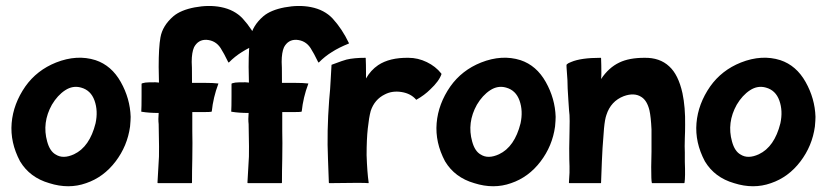

<svg xmlns="http://www.w3.org/2000/svg" viewBox="-20 -619 2803 651"><path d="M304 -415Q358 -397 389.5 -341Q421 -285 423 -223Q423 -212 421 -190Q412 -124 371.5 -71Q331 -18 272 2Q213 23 147 2Q81 -17 48 -72Q14 -136 19.5 -201.5Q25 -267 66 -326Q105 -381 170 -407Q241 -435 304 -415ZM304 -201Q313 -243 300.5 -278Q288 -313 255 -322Q227 -330 201 -313Q175 -296 156 -264Q122 -203 140 -139Q149 -106 169 -95Q194 -79 231 -96Q284 -121 304 -201Z M858 -473Q859 -472 857 -471Q794 -446 757 -408Q755 -406 754 -408Q739 -439 728 -456Q711 -482 680 -484Q652 -485 638 -459Q630 -441 630 -409Q631 -402 631 -344V-338H675Q703 -338 719 -336Q722 -336 720 -334Q703 -289 698 -241Q697 -240 696 -240Q693 -239 668 -239H641H632V-174Q633 -141 632 -80Q631 -40 631 0Q631 2 629 2H571H516Q514 2 514 0L519 -88Q520 -102 518 -198Q516 -215 518 -236Q485 -236 461 -240Q459 -240 459 -241Q460 -254 460 -295V-334V-335Q461 -337 473 -339Q480 -340 507 -340Q509 -340 513 -339.5Q517 -339 519 -339Q518 -373 518 -392Q518 -459 524 -492Q531 -532 568 -564Q593 -585 640 -594Q688 -603 729 -595Q775 -586 803 -556Q835 -521 858 -473Z M1163 -473Q1164 -472 1162 -471Q1099 -446 1062 -408Q1060 -406 1059 -408Q1044 -439 1033 -456Q1016 -482 985 -484Q957 -485 943 -459Q935 -441 935 -409Q936 -402 936 -344V-338H980Q1008 -338 1024 -336Q1027 -336 1025 -334Q1008 -289 1003 -241Q1002 -240 1001 -240Q998 -239 973 -239H946H937V-174Q938 -141 937 -80Q936 -40 936 0Q936 2 934 2H876H821Q819 2 819 0L824 -88Q825 -102 823 -198Q821 -215 823 -236Q790 -236 766 -240Q764 -240 764 -241Q765 -254 765 -295V-334V-335Q766 -337 778 -339Q785 -340 812 -340Q814 -340 818 -339.5Q822 -339 824 -339Q823 -373 823 -392Q823 -459 829 -492Q836 -532 873 -564Q898 -585 945 -594Q993 -603 1034 -595Q1080 -586 1108 -556Q1140 -521 1163 -473Z M1476 -370Q1477 -369 1477 -368Q1469 -344 1439 -316Q1419 -296 1392 -281Q1391 -280 1391 -281Q1373 -302 1341.5 -307Q1310 -312 1285 -299Q1250 -282 1237 -243Q1231 -221 1227 -183Q1223 -147 1223 -93Q1225 -34 1230 0Q1230 2 1229 2Q1216 0 1097 2Q1095 2 1095 0Q1095 -2 1092 -82Q1088 -172 1096 -279Q1100 -320 1101 -345Q1104 -393 1104 -398Q1104 -400 1106 -400Q1146 -415 1155 -417Q1180 -423 1219 -423Q1220 -423 1220 -422Q1221 -401 1221 -372V-353Q1237 -381 1262 -398Q1301 -424 1365 -423Q1397 -423 1427 -408.5Q1457 -394 1476 -370Z M1745 -415Q1799 -397 1830.5 -341Q1862 -285 1864 -223Q1864 -212 1862 -190Q1853 -124 1812.5 -71Q1772 -18 1713 2Q1654 23 1588 2Q1522 -17 1489 -72Q1455 -136 1460.5 -201.5Q1466 -267 1507 -326Q1546 -381 1611 -407Q1682 -435 1745 -415ZM1745 -201Q1754 -243 1741.5 -278Q1729 -313 1696 -322Q1668 -330 1642 -313Q1616 -296 1597 -264Q1563 -203 1581 -139Q1590 -106 1610 -95Q1635 -79 1672 -96Q1725 -121 1745 -201Z M2303 -195Q2303 -172 2302 -151Q2301 -120 2302 -102V-71Q2304 -18 2301 0Q2301 2 2299 2H2191Q2190 2 2190 0Q2188 -6 2188 -53Q2189 -86 2189 -105V-141V-180Q2187 -223 2182 -245Q2174 -278 2155 -290Q2131 -306 2095 -293Q2051 -276 2036 -229Q2031 -215 2028 -184L2023 -117Q2021 -86 2018 0Q2018 2 2017 2H1911Q1909 2 1909 0Q1912 -39 1911 -55Q1910 -73 1910 -116Q1910 -143 1911 -172Q1912 -217 1911 -229Q1910 -233 1907 -281Q1904 -324 1904 -347Q1903 -357 1901 -390Q1900 -399 1902 -401Q1906 -405 1917 -409Q1950 -423 2016 -423Q2018 -423 2018 -422Q2019 -400 2019 -370Q2019 -359 2018 -351Q2044 -390 2080 -407Q2113 -423 2165 -423Q2217 -424 2249 -394Q2280 -366 2294 -303Q2304 -255 2303 -195Z M2626 -415Q2680 -397 2711.5 -341Q2743 -285 2745 -223Q2745 -212 2743 -190Q2734 -124 2693.5 -71Q2653 -18 2594 2Q2535 23 2469 2Q2403 -17 2370 -72Q2336 -136 2341.5 -201.5Q2347 -267 2388 -326Q2427 -381 2492 -407Q2563 -435 2626 -415ZM2626 -201Q2635 -243 2622.5 -278Q2610 -313 2577 -322Q2549 -330 2523 -313Q2497 -296 2478 -264Q2444 -203 2462 -139Q2471 -106 2491 -95Q2516 -79 2553 -96Q2606 -121 2626 -201Z"/></svg>

Font: Tovari Sans
Style: Bold
Weight: 700
Designer: Verneri Kontto, Denis Ignatov
Foundry: Verneri Kontto
Version: Version 1.10 May 7, 2019